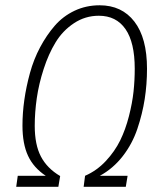

<svg xmlns="http://www.w3.org/2000/svg" viewBox="-20 -714 626 734"><path d="M360.8 -693.8Q445.8 -693.8 493.9 -631.3Q542 -568.8 542 -451.2Q542 -391.6 533.2 -335.2Q524.4 -278.8 505.1 -221.4Q485.8 -164.1 449.2 -116.9Q412.6 -69.8 361.8 -42H467.8L460.9 0H299.8L305.2 -42Q350.1 -61.5 384.5 -98.4Q418.9 -135.3 439.5 -177.2Q460 -219.2 472.9 -269.8Q485.8 -320.3 490.5 -363.8Q495.1 -407.2 495.1 -451.2Q495.1 -551.8 459.7 -602.8Q424.3 -653.8 357.9 -653.8Q305.7 -653.8 262.7 -625.2Q219.7 -596.7 192.6 -552.2Q165.5 -507.8 147 -450.4Q128.4 -393.1 120.6 -338.6Q112.8 -284.2 112.8 -232.9Q112.8 -160.6 136.5 -115.5Q160.2 -70.3 210 -41L203.1 0H42L47.9 -42H154.8Q108.4 -72.8 87.2 -118.4Q65.9 -164.1 65.9 -233.9Q65.9 -281.7 73 -332Q80.1 -382.3 94.5 -434.8Q108.9 -487.3 133.3 -533.2Q157.7 -579.1 189.2 -615.5Q220.7 -651.9 264.9 -672.9Q309.1 -693.8 360.8 -693.8Z"/></svg>

Font: Fira Sans Compressed ExtraLight
Style: Italic
Weight: 250
Width: 3
Italic angle: -8°
Designer: Carrois Corporate & Edenspiekermann AG
Foundry: Carrois Corporate GbR & Edenspiekermann AG
Version: Version 4.203;PS 004.203;hotconv 1.0.88;makeotf.lib2.5.64775